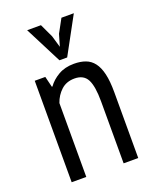

<svg xmlns="http://www.w3.org/2000/svg" viewBox="-138 -811 714 889"><g transform="rotate(-20 219.5 -366.0)"><path d="M315 0V-305Q315 -380 297.5 -413.5Q280 -447 235 -447Q195 -447 169 -423Q143 -399 131 -364V0H59V-500H111L124 -447H127Q146 -474 178.5 -493Q211 -512 256 -512Q288 -512 312.5 -503Q337 -494 353.5 -472.5Q370 -451 378.5 -415Q387 -379 387 -324V0ZM237 -550H199L106 -732H174L205 -666L222 -608L239 -666L275 -732H336Z"/></g></svg>

Font: PT Sans Narrow
Style: Regular
Weight: 400
Width: 3
Designer: A.Korolkova, O.Umpeleva, V.Yefimov
Foundry: ParaType Ltd
Version: Version 2.003W OFL